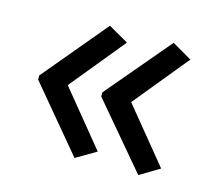

<svg xmlns="http://www.w3.org/2000/svg" viewBox="-70 -554 648 582"><g transform="rotate(15 254.5 -263.5)"><path d="M40 -270 208 -471 271 -435 131 -264 271 -93 208 -56 40 -257ZM238 -270 408 -471 470 -435 330 -264 470 -93 408 -56 238 -257Z"/></g></svg>

Font: Noto Sans Malayalam
Style: Regular
Weight: 400
Designer: Jelle Bosma - Monotype Design Team
Foundry: Monotype Imaging Inc.
Version: Version 2.103